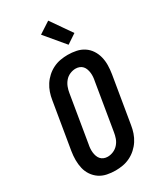

<svg xmlns="http://www.w3.org/2000/svg" viewBox="-241 -1067 982 1161"><g transform="rotate(-30 250.0 -486.5)"><path d="M206 8Q176 8 147 2Q118 -4 95 -19.5Q72 -35 56 -58.5Q40 -82 33.5 -110Q27 -138 27 -167.5Q27 -197 32 -228L86 -552Q90 -578 98.5 -603Q107 -628 121.5 -650.5Q136 -673 156.5 -691.5Q177 -710 201.5 -722Q226 -734 252 -738.5Q278 -743 303 -743Q333 -743 362 -737Q391 -731 414.5 -715.5Q438 -700 453.5 -676.5Q469 -653 476 -625Q483 -597 482.5 -567.5Q482 -538 477 -507L423 -183Q419 -157 410.5 -132Q402 -107 387.5 -84.5Q373 -62 352.5 -43.5Q332 -25 307.5 -13Q283 -1 257 3.5Q231 8 206 8ZM206 -88Q226 -88 246 -96.5Q266 -105 280.5 -121.5Q295 -138 302 -158Q309 -178 312 -198L366 -523Q369 -537 370 -551Q371 -565 369.5 -578.5Q368 -592 363.5 -605Q359 -618 350.5 -627.5Q342 -637 329.5 -642Q317 -647 303 -647Q283 -647 263 -638.5Q243 -630 229 -613.5Q215 -597 207.5 -577Q200 -557 197 -537L143 -212Q140 -198 139 -184Q138 -170 139.5 -156.5Q141 -143 145.5 -130Q150 -117 158.5 -107.5Q167 -98 179.5 -93Q192 -88 206 -88ZM339 -793 225 -929 305 -981 405 -837Z"/></g></svg>

Font: Iosevka
Style: Bold Italic
Weight: 700
Italic angle: -9°
Monospace: yes
Designer: Belleve Invis
Foundry: Belleve Invis
Version: Version 32.5.0; ttfautohint (v1.8.4)